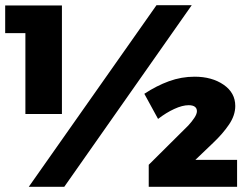

<svg xmlns="http://www.w3.org/2000/svg" viewBox="-20 -721 960 741"><path d="M0 -700H219V-281H78V-593H0ZM584 -701H720L228 0H91ZM707 -237Q720 -251 730 -266Q740 -281 740 -292Q740 -303 732 -309Q724 -315 708 -315Q684 -315 652.5 -300.5Q621 -286 590 -262L537 -359Q584 -390 632 -407.5Q680 -425 731 -425Q798 -425 843 -394Q888 -363 888 -312Q888 -276 864 -240.5Q840 -205 803 -170L734 -104H895V0H554V-85Z"/></svg>

Font: Alexandria ExtraBold
Style: Regular
Weight: 800
Designer: Mohamed Gaber
Foundry: Kief Type Foundry
Version: Version 5.100